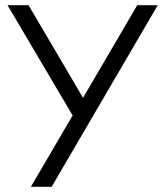

<svg xmlns="http://www.w3.org/2000/svg" viewBox="-20 -520 633 740"><path d="M9 -500 260 -75 99 200H179L588 -500H509L300 -143L90 -500Z"/></svg>

Font: LilGrotesk
Style: Regular
Weight: 400
Designer: Bastien Sozeau
Foundry: NBR — Bastien Sozeau
Version: Version 2.001